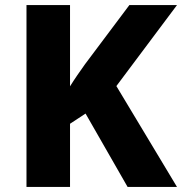

<svg xmlns="http://www.w3.org/2000/svg" viewBox="-20 -734 715 754"><path d="M675 0 437 -396 675 -714H488L314 -482C294 -454 273 -424 255 -395V-714H84V0H255V-248L316 -288L481 0Z"/></svg>

Font: Noto Sans Arabic UI XBd
Style: Regular
Weight: 800
Designer: Monotype Design Team, Nadine Chahine and Nizar Qandah
Foundry: Monotype Imaging Inc.
Version: Version 2.010